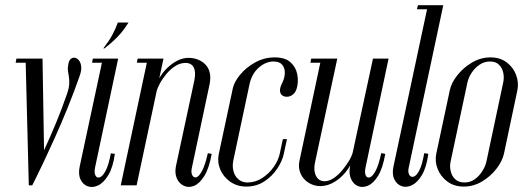

<svg xmlns="http://www.w3.org/2000/svg" viewBox="-20 -724 2072 750"><path d="M152.6 -105.1 146.1 -495H79.9L92.5 0H105.9ZM89.1 -479 86.5 -495H44.1L41.1 -479ZM105.9 0Q105.9 0 118.2 -24.5Q130.5 -49 150.6 -91.2Q170.6 -133.4 195.1 -187.9Q219.6 -242.4 244.6 -303.9Q269.6 -365.4 291 -427Q298.9 -448.5 297.2 -463.6Q295.6 -478.8 288.9 -487.4Q282.2 -496.1 273.7 -498.1Q265.1 -500.1 257.6 -494.7Q250 -489.2 247.4 -475.9Q243.8 -459.1 245.5 -447Q247.2 -434.9 249.2 -423.3Q251.1 -411.8 250.4 -395.9Q249.8 -380 241 -355.1Q221.4 -297.8 198.2 -242.2Q175.1 -186.8 154.4 -142.1Q133.8 -97.5 120.6 -70.9Q107.5 -44.2 107.5 -44.2Q107.5 -44.2 107.1 -37.8Q106.6 -31.2 106.7 -22.1Q106.8 -13 106.3 -6.5Q105.9 0 105.9 0Z M381.6 -495H441.6L350.8 -67.2Q347.5 -48.6 353 -38.2Q358.5 -27.9 369.6 -31.3Q380.8 -34.8 392.6 -56.9Q404.5 -79.1 413 -125L428.6 -123.2Q421.6 -70.5 403.4 -40.4Q385.2 -10.2 363.7 0.1Q342.1 10.4 323.2 3.9Q304.4 -2.5 294.6 -22.9Q284.8 -43.2 291.5 -74.6ZM339.6 -479 342.6 -495H391.6L388.6 -479ZM388 -535H383.6Q405.4 -563.1 418.1 -586.4Q430.9 -609.8 440.2 -635.9H481.9Q462.5 -604.2 439.4 -580.4Q416.2 -556.5 388 -535Z M451.6 0 553.6 -479H514.6L517.6 -495H618.6L602.1 -418Q614 -439.8 632.5 -457.8Q651 -475.9 672.5 -486.9Q694 -498 716.4 -498Q735.4 -498 752.3 -491.6Q769.2 -485.2 781.8 -472.6Q794.4 -460 799.1 -440.8Q803.8 -421.5 799 -396.4L729.2 -67.2Q725.6 -50.2 731 -39.7Q736.4 -29.1 746.5 -31.4Q756.6 -33.6 768.7 -55.3Q780.8 -77 791.9 -125.5L806.9 -122.9Q797 -66.8 778.1 -36.6Q759.2 -6.5 738.1 1.9Q717 10.4 698.6 1.9Q680.1 -6.5 670.9 -26.9Q661.8 -47.2 667.2 -74.6L738.9 -408.5Q746 -442.8 736.8 -460.5Q727.5 -478.2 704.5 -478.2Q683.8 -478.2 664.8 -466Q645.8 -453.8 630.2 -435.3Q614.8 -416.9 604.3 -397.6Q593.9 -378.2 591.2 -364.4L513.6 0Z M889.5 -379.2Q894.9 -404 917.9 -432.1Q941 -460.2 976.4 -480Q1011.8 -499.8 1053.4 -499.8Q1093.4 -499.8 1114.1 -481.2Q1134.8 -462.8 1140.5 -436.9Q1146.2 -411 1141.1 -386.8Q1136.9 -365.4 1125.2 -355.7Q1113.5 -346 1100.4 -346Q1089.6 -346 1082 -351.8Q1074.4 -357.5 1073.7 -369.8Q1073 -382 1083.2 -401.6Q1092.5 -421.4 1092.6 -440.1Q1092.6 -458.9 1082.1 -471.3Q1071.5 -483.8 1048.2 -483.8Q1018.8 -483.8 991.4 -460.4Q964.1 -437 954.8 -395.6L891.2 -96.2Q886.9 -74 892.2 -54.5Q897.6 -35 911.9 -23.1Q926.1 -11.2 946.8 -11.2Q977.8 -11.2 1004.6 -28.8Q1031.4 -46.2 1049.4 -72.2Q1067.5 -98.2 1072.6 -123.1L1085 -180.4H1101L1088 -120.6Q1082.2 -94.2 1062.5 -64.7Q1042.8 -35.1 1012.1 -15.2Q981.4 4.8 942.1 4.8Q906.2 4.8 879.4 -14.1Q852.5 -33 840.4 -61.9Q828.2 -90.9 834.5 -122Z M1435.5 -451.2 1366.1 -124.9Q1358.9 -92 1338.4 -62.6Q1317.9 -33.2 1289.4 -15.1Q1260.9 3 1231.1 3Q1213.4 3 1196.8 -4.2Q1180.1 -11.4 1167.9 -24.8Q1155.6 -38.1 1150.4 -56.9Q1145.2 -75.8 1150.4 -98.6L1234.6 -495H1297.5L1209.9 -86.5Q1204 -56.6 1214.8 -36.3Q1225.6 -16 1247.6 -16Q1265.4 -16 1283.6 -28.3Q1301.8 -40.6 1317.6 -59.7Q1333.4 -78.8 1344.6 -98.1Q1355.9 -117.5 1358.5 -131.6L1429.9 -462.5ZM1497.8 -495 1407.2 -66.6Q1404 -48.4 1409 -38.1Q1414 -27.9 1424.6 -31.2Q1435.2 -34.6 1447.3 -56.8Q1459.4 -79 1469.2 -125.9L1484.9 -122.9Q1475.4 -67.5 1457.2 -37.7Q1439 -7.9 1417.6 1.2Q1396.1 10.4 1378.2 2.8Q1360.2 -4.8 1351.1 -25.3Q1341.9 -45.9 1347.4 -74.6L1436.8 -495ZM1244.6 -495 1241.6 -479H1192.6L1195.6 -495Z M1517.2 -74.6 1651.6 -703.8H1711.6L1576.1 -67.2Q1572.9 -50.9 1578.9 -40.8Q1584.9 -30.8 1595.8 -33.9Q1606.8 -37 1618 -58.4Q1629.2 -79.8 1637.1 -125.6L1653.1 -123.2Q1646.1 -70.5 1628.4 -40.7Q1610.6 -10.9 1589.2 -0.6Q1567.9 9.8 1549 3.2Q1530.1 -3.4 1520.3 -23.6Q1510.5 -43.9 1517.2 -74.6ZM1608.6 -687.8 1612.6 -703.8H1661.6L1657.6 -687.8Z M1684.1 -123.2Q1678 -93.6 1689.5 -64.2Q1701 -34.8 1727.3 -15Q1753.6 4.8 1791.5 4.8Q1829.4 4.8 1862.8 -15Q1896.1 -34.8 1919.1 -64.5Q1942 -94.2 1948.5 -123.2L2001 -371.4Q2007.1 -401 1996.3 -430.6Q1985.5 -460.2 1959.7 -480Q1933.9 -499.8 1896 -499.8Q1857.8 -499.8 1823.9 -479.8Q1790 -459.9 1766.6 -430.2Q1743.1 -400.6 1737 -371.4ZM1805.8 -401.5Q1810 -421.1 1822.4 -439.9Q1834.8 -458.6 1853.2 -471.2Q1871.8 -483.8 1894.1 -483.8Q1916.8 -483.8 1929.2 -471.2Q1941.8 -458.6 1945.8 -439.9Q1949.9 -421.1 1945.6 -401.5L1880.1 -93.1Q1875.9 -74.1 1863.8 -55.1Q1851.8 -36 1834.2 -23.6Q1816.8 -11.2 1794.1 -11.2Q1771.8 -11.2 1758.4 -23.6Q1745.1 -36 1740.6 -55.1Q1736 -74.1 1740.2 -93.1Z"/></svg>

Font: Emberly Black
Style: Italic
Weight: 900
Italic angle: -12°
Designer: Rajesh Rajput
Foundry: Rajesh Rajput
Version: Version 1.000